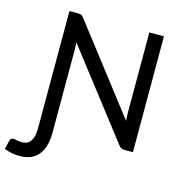

<svg xmlns="http://www.w3.org/2000/svg" viewBox="-199 -835 1093 1149"><g transform="rotate(15 348.0 -260.5)"><path d="M89.5 -717.5H143Q156.5 -717.5 163.2 -714.5Q170 -711.5 178.5 -700L587 -170.5Q586 -184 585.2 -197.5Q584.5 -211 584.5 -222.5V-717.5H675V0H623Q611 0 602.8 -4.2Q594.5 -8.5 586.5 -18.5L177.5 -548Q178.5 -535 179.2 -522.2Q180 -509.5 180 -498.5V10.5Q180 52 171.5 86.2Q163 120.5 144.5 145.2Q126 170 97 183.8Q68 197.5 27 197.5Q-3 197.5 -25.2 192.8Q-47.5 188 -70.5 179.5L-57.5 126Q-53.5 111 -44.2 108.8Q-35 106.5 -25 108.5Q-15.5 111.5 -4.5 113Q6.5 114.5 17 114.5Q54.5 114.5 72 87.5Q89.5 60.5 89.5 10.5Z"/></g></svg>

Font: Lato Medium
Style: Regular
Weight: 500
Designer: Lukasz Dziedzic
Foundry: tyPoland Lukasz Dziedzic
Version: Version 2.006; 2014-01-15